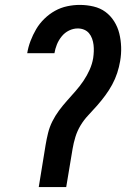

<svg xmlns="http://www.w3.org/2000/svg" viewBox="-20 -763 540 783"><path d="M138 0 166 -172Q170 -196 176 -220.5Q182 -245 193.5 -268Q205 -291 220.5 -312Q236 -333 253.5 -352.5Q271 -372 288.5 -392Q306 -412 320.5 -433.5Q335 -455 345.5 -478.5Q356 -502 360 -526Q362 -540 362.5 -553.5Q363 -567 361.5 -580Q360 -593 355.5 -605.5Q351 -618 343 -627.5Q335 -637 323 -642Q311 -647 297 -647Q279 -647 261.5 -638.5Q244 -630 231.5 -614.5Q219 -599 212 -581.5Q205 -564 202 -546H91Q95 -571 104.5 -596Q114 -621 127.5 -644Q141 -667 161 -686.5Q181 -706 204.5 -719Q228 -732 254 -737.5Q280 -743 305 -743Q334 -743 361.5 -736.5Q389 -730 410 -714.5Q431 -699 445.5 -676Q460 -653 466.5 -626.5Q473 -600 474 -571.5Q475 -543 470 -514Q466 -490 458 -465.5Q450 -441 437.5 -418Q425 -395 409.5 -374Q394 -353 376.5 -333Q359 -313 340.5 -293.5Q322 -274 308.5 -251.5Q295 -229 287.5 -204.5Q280 -180 276 -156L250 0Z"/></svg>

Font: Iosevka Term Curly
Style: Bold Italic
Weight: 700
Italic angle: -9°
Designer: Belleve Invis
Foundry: Belleve Invis
Version: Version 32.3.0